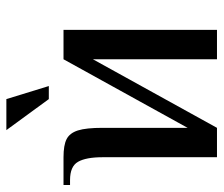

<svg xmlns="http://www.w3.org/2000/svg" viewBox="-68 -616 685 588"><g transform="rotate(-90 274.0 -322.5)"><path d="M86 -350Q86 -401 72 -425.5Q58 -450 16 -450H1V-470H86Q123 -470 141.5 -460.5Q160 -451 168 -426Q176 -401 176 -350V-90L386 -470H476V0H386V-380L176 0H86ZM264 -515 169 -645H264L304 -515Z"/></g></svg>

Font: Philosopher
Style: Regular
Weight: 400
Designer: Jovanny Lemonad
Foundry: Jovanny Lemonad
Version: Version 2.000